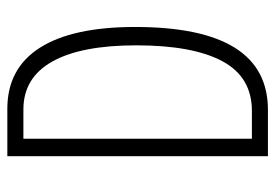

<svg xmlns="http://www.w3.org/2000/svg" viewBox="-134 -620 754 526"><g transform="rotate(-90 243.0 -357.0)"><path d="M432.1 -363.8Q432.1 0 205.1 0H78.1V-713.9H208Q318.4 -713.9 375.2 -624.8Q432.1 -535.6 432.1 -363.8ZM381.8 -360.8Q381.8 -511.7 337.4 -590.8Q293 -669.9 206.1 -669.9H126V-43.9H202.1Q294.9 -43.9 338.4 -125Q381.8 -206.1 381.8 -360.8Z"/></g></svg>

Font: TypoPRO Open Sans Condensed
Style: Regular
Weight: 300
Width: 3
Foundry: Ascender Corporation
Version: Version 1.10